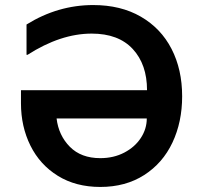

<svg xmlns="http://www.w3.org/2000/svg" viewBox="-20 -728 820 760"><path d="M701 -347Q701 -245 662.5 -163.5Q624 -82 550.5 -35Q477 12 377 12Q280 12 209 -32Q138 -76 100.5 -151.5Q63 -227 63 -319V-371H562Q562 -473 505.5 -534Q449 -595 343 -595Q220 -595 89 -511H85V-631Q209 -708 349 -708Q458 -708 537.5 -662Q617 -616 659 -534.5Q701 -453 701 -347ZM561 -259H204Q212 -192 256.5 -147Q301 -102 377 -102Q430 -102 472 -124Q514 -146 537.5 -182Q561 -218 561 -259Z"/></svg>

Font: AmikoBold
Style: Bold
Weight: 700
Designer: Pablo Impallari, Rodrigo Fuenzalida, Andres Torresi
Foundry: Impallari Type
Version: Version 1.000; ttfautohint (v1.3)